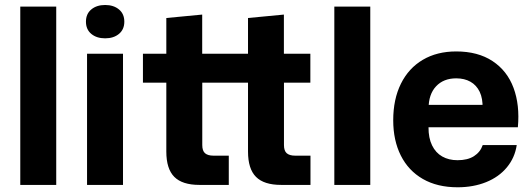

<svg xmlns="http://www.w3.org/2000/svg" viewBox="-20 -756 2170 785"><path d="M62.9 -729H209.9V0H62.9Z M335.9 -536.3H482.9V0H335.9ZM331.4 -667.4Q331.4 -699.3 353.3 -717.4Q375.1 -735.6 409.9 -735.6Q444.6 -735.6 466.4 -717.4Q488.3 -699.3 488.3 -667.4Q488.3 -635.6 466.4 -617.4Q444.6 -599.3 409.9 -599.3Q375.1 -599.3 353.3 -617.4Q331.4 -635.6 331.4 -667.4Z M660 -136.3V-417.9H564.4V-536.3H660V-682.4L806.7 -696.4V-536.3H994V-682.4L1140.7 -696.4V-536.3H1248.9V-417.9H1141V-163.1Q1141 -139.1 1152.4 -129.4Q1163.9 -119.6 1186.6 -119.6H1249.4V0H1129.3Q1059.4 0 1026.7 -32.8Q994 -65.6 994 -136.3V-417.9H807V-163.1Q807 -139.1 818.4 -129.4Q829.9 -119.6 852.6 -119.6H915.4V0H795.3Q725.4 0 692.7 -32.8Q660 -65.6 660 -136.3Z M1346.9 -729H1493.9V0H1346.9Z M1587.7 -264.3Q1587.7 -350.3 1619.2 -413.8Q1650.7 -477.3 1708.7 -511.5Q1766.7 -545.7 1845.3 -545.7Q1934 -545.7 1993.8 -506.2Q2053.7 -466.7 2079.7 -396.5Q2105.7 -326.3 2097.3 -235.7H1732Q1731.7 -192 1746.5 -161.7Q1761.3 -131.3 1788 -116.2Q1814.7 -101 1850.7 -101Q1892 -101 1917.8 -117.5Q1943.7 -134 1953.7 -163H2092.7Q2085 -111 2052.3 -71.7Q2019.7 -32.3 1967.5 -11.3Q1915.3 9.7 1850.7 9.7Q1768 9.7 1708.8 -24.3Q1649.7 -58.3 1618.7 -120.2Q1587.7 -182 1587.7 -264.3ZM1719.3 -327.3H1966.7L1953 -313Q1954.3 -353.3 1941.2 -380.7Q1928 -408 1903.5 -421.8Q1879 -435.7 1845.3 -435.7Q1793.3 -435.7 1762.8 -403Q1732.3 -370.3 1732.3 -313Z"/></svg>

Font: Mona Sans VF XLt
Style: Regular
Weight: 200
Designer: Deni Anggara
Foundry: GitHub
Version: Version 2.000;Glyphs 3.2.3 (3260)